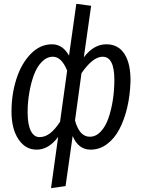

<svg xmlns="http://www.w3.org/2000/svg" viewBox="-20 -768 739 1001"><path d="M246.1 212.9 283.2 -54.2Q233.9 12.2 170.9 12.2Q112.3 12.2 76.2 -42Q40 -96.2 40 -186Q40 -277.3 65.7 -356.9Q91.3 -436.5 140.1 -486.8Q189 -537.1 251 -537.1Q307.1 -537.1 339.8 -478L377.9 -748L455.1 -737.8L417 -469.2Q468.8 -537.1 534.2 -537.1Q597.7 -537.1 630.1 -484.9Q662.6 -432.6 660.2 -338.9Q657.7 -267.6 642.6 -204.6Q627.4 -141.6 601.6 -93Q575.7 -44.4 537.1 -16.1Q498.5 12.2 452.1 12.2Q388.2 12.2 358.9 -59.1L321.8 202.1ZM186 -53.2Q215.3 -53.2 241 -73Q266.6 -92.8 293 -132.8L330.1 -399.9Q300.8 -472.2 255.9 -472.2Q224.1 -472.2 198.2 -445.8Q172.4 -419.4 156.7 -377Q141.1 -334.5 132.6 -284.2Q124 -233.9 124 -183.1Q124 -118.7 140.6 -85.9Q157.2 -53.2 186 -53.2ZM448.2 -55.2Q480 -55.2 505.1 -81.8Q530.3 -108.4 545.4 -152.1Q560.5 -195.8 568.4 -247.1Q576.2 -298.3 576.2 -352.1Q576.2 -472.2 515.1 -472.2Q463.9 -472.2 404.8 -386.2L371.1 -140.1Q394 -55.2 448.2 -55.2Z"/></svg>

Font: Fira Sans Compressed Book
Style: Italic
Weight: 350
Width: 3
Italic angle: -8°
Designer: Carrois Corporate & Edenspiekermann AG
Foundry: Carrois Corporate GbR & Edenspiekermann AG
Version: Version 4.203;PS 004.203;hotconv 1.0.88;makeotf.lib2.5.64775